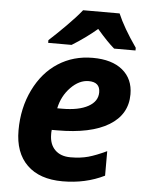

<svg xmlns="http://www.w3.org/2000/svg" viewBox="-54 -810 666 865"><g transform="rotate(5 278.5 -378.0)"><path d="M451.7 -766.1Q478 -703.6 537.6 -618.2V-606H440.9Q410.2 -631.8 361.8 -688Q310.1 -644 248.5 -606H142.6V-618.2Q173.3 -646 216.8 -689.5Q260.3 -732.9 286.6 -766.1ZM450.2 -32.2Q365.2 9.8 261.2 9.8Q157.2 9.8 100.6 -45.4Q43.9 -100.6 43.9 -201.9Q43.9 -303.2 84.2 -385.7Q124.5 -468.3 193.1 -512.2Q261.7 -556.2 348.9 -556.2Q436 -556.2 484.1 -516.4Q532.2 -476.6 532.2 -407.2Q532.2 -315.9 450.7 -266.4Q369.1 -216.8 217.8 -216.8H192.9L191.9 -206.5V-196.8Q191.9 -151.9 217.3 -126.5Q242.7 -101.1 287.6 -101.1Q332.5 -101.1 367.7 -110.8Q402.8 -120.6 450.2 -143.1ZM231 -315.9Q306.2 -315.9 348.6 -339.4Q391.1 -362.8 391.1 -403.8Q391.1 -450.2 339.8 -450.2Q296.9 -450.2 258.8 -411.1Q220.7 -372.1 209 -315.9Z"/></g></svg>

Font: Open Sans Hebrew
Style: Bold Italic
Weight: 700
Italic angle: -12°
Foundry: Ascender Corporation, Yanek Iontef
Version: Version 2.001;PS 002.001;hotconv 1.0.70;makeotf.lib2.5.58329